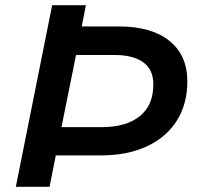

<svg xmlns="http://www.w3.org/2000/svg" viewBox="-20 -720 766 740"><path d="M41 0 181 -700H311L295 -618H439Q564 -618 633 -562.5Q702 -507 702 -407Q702 -318 661 -254Q620 -190 545 -155.5Q470 -121 368 -121H195L171 0ZM217 -230H372Q466 -230 518.5 -272Q571 -314 571 -395Q571 -452 532 -480Q493 -508 422 -508H273Z"/></svg>

Font: Montserrat SemiBold
Style: Italic
Weight: 600
Italic angle: -11.3°
Designer: Julieta Ulanovsky
Foundry: Julieta Ulanovsky
Version: Version 9.000; ttfautohint (v1.8.4.7-5d5b)